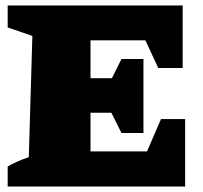

<svg xmlns="http://www.w3.org/2000/svg" viewBox="-20 -680 739 700"><path d="M567 -246H655V0H8V-73Q45 -94 85 -107L98 -549L8 -580V-660H646V-432H557L510 -533H310V-395H388L423 -465H503V-195H423L386 -269H310V-128H516Z"/></svg>

Font: Piazzolla Black
Style: Regular
Weight: 900
Designer: Juan Pablo del Peral
Foundry: Huerta Tipografica
Version: Version 1.330